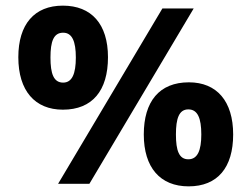

<svg xmlns="http://www.w3.org/2000/svg" viewBox="-20 -652 893 681"><path d="M203 -263C308 -263 363 -331 363 -449C363 -567 304 -632 203 -632C102 -632 45 -566 45 -449C45 -330 104 -263 203 -263ZM556 -622 186 0H297L667 -622ZM204 -359C170 -359 159 -391 159 -448C159 -505 170 -536 204 -536C236 -536 249 -505 249 -448C249 -391 236 -359 204 -359ZM649 9C752 9 807 -58 807 -175C807 -293 749 -360 650 -360C545 -360 490 -292 490 -175C490 -58 548 9 649 9ZM648 -87C615 -87 604 -118 604 -175C604 -232 615 -264 648 -264C681 -264 694 -233 694 -175C694 -119 681 -87 648 -87Z"/></svg>

Font: Noto Sans Devanagari SemiCondensed
Style: Bold
Weight: 700
Width: 4
Designer: Jelle Bosma - Monotype Design Team
Foundry: Monotype Imaging Inc.
Version: Version 2.004